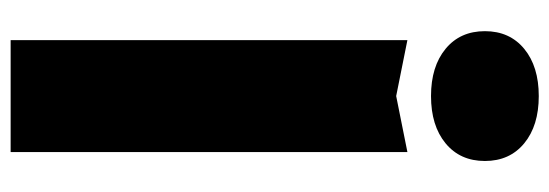

<svg xmlns="http://www.w3.org/2000/svg" viewBox="-356 -512 1033 361"><g transform="rotate(90 160.5 -331.5)"><path d="M160.6 -559.9 265.9 -581V165H55.4V-581ZM38.6 -726.7Q38.6 -773.3 71.9 -800.7Q105.1 -828 160.6 -828Q216.2 -828 249.4 -800.7Q282.7 -773.3 282.7 -726.7Q282.7 -680.1 249.4 -652.7Q216.2 -625.4 160.6 -625.4Q105.1 -625.4 71.9 -652.7Q38.6 -680.1 38.6 -726.7Z"/></g></svg>

Font: Unbounded Variable
Style: Regular
Weight: 400
Designer: Luke Prowse, Jean-Baptiste Morizot, Fátima Lázaro, Florian Runge
Foundry: NaN
Version: Version 1.600;FEAKit 1.0